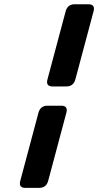

<svg xmlns="http://www.w3.org/2000/svg" viewBox="-20 -831 472 924"><path d="M208.5 -322.3H274.4Q301.3 -322.3 301.3 -301.3Q301.3 -295.4 299.3 -288.1L211.9 39.1Q202.6 73.2 168.5 73.2H102.5Q75.7 73.2 75.7 52.2Q75.7 46.4 77.6 39.1L165 -288.1Q174.3 -322.3 208.5 -322.3ZM339.4 -810.5H405.3Q432.1 -810.5 432.1 -789.6Q432.1 -783.7 430.2 -776.4L342.8 -449.2Q333.5 -415 299.3 -415H233.4Q206.5 -415 206.5 -436Q206.5 -441.9 208.5 -449.2L295.9 -776.4Q305.2 -810.5 339.4 -810.5Z"/></svg>

Font: Cursive Sans
Style: Bold
Weight: 700
Italic angle: -15°
Designer: Wojciech Kalinowski "wmk69" (wmk69@o2.pl)
Foundry: Wojciech Kalinowski "wmk69" (wmk69@o2.pl)
Version: Wersja 3.1.0; 2022-02-18